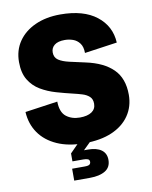

<svg xmlns="http://www.w3.org/2000/svg" viewBox="-100 -812 868 1096"><g transform="rotate(-10 333.5 -264.0)"><path d="M427 -497Q427 -533 411.5 -553.5Q396 -574 373 -582Q350 -590 326 -590Q286 -590 266 -574Q246 -558 246 -532Q246 -502 268.5 -487Q291 -472 331 -463Q371 -454 421 -443Q524 -421 578 -367.5Q632 -314 632 -219Q632 -151 596.5 -99Q561 -47 495 -18.5Q429 10 335 10Q243 10 177 -19.5Q111 -49 74.5 -101.5Q38 -154 34 -224L223 -251Q224 -189 256 -164Q288 -139 335 -139Q379 -139 403.5 -155.5Q428 -172 428 -203Q428 -230 412 -244.5Q396 -259 371.5 -266.5Q347 -274 321 -280Q274 -291 225.5 -305Q177 -319 136.5 -343Q96 -367 71.5 -407.5Q47 -448 47 -511Q47 -579 82 -630Q117 -681 180 -709.5Q243 -738 326 -738Q460 -738 535.5 -679Q611 -620 616 -524ZM240 210V141H312Q335 141 341.5 135Q348 129 348 120Q348 108 338.5 104Q329 100 312 100H249V54L337 -35L375 0L325 49H347Q398 49 425.5 69Q453 89 453 127Q453 170 420 190Q387 210 331 210Z"/></g></svg>

Font: BDO Grotesk Black
Style: Regular
Weight: 900
Designer: Deni Anggara
Foundry: Lokal Container
Version: Version 2.000